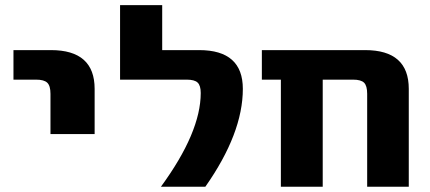

<svg xmlns="http://www.w3.org/2000/svg" viewBox="-20 -710 1635 730"><path d="M31.2 -407.2V-519.5H173.8Q339.8 -519.5 339.8 -372.1V-200.2H171.9V-353.5Q171.9 -383.8 159.7 -395.5Q147.5 -407.2 117.2 -407.2Z M436.5 -407.2V-690.4H596.7V-519.5H737.3Q903.3 -519.5 903.3 -372.1Q903.3 -203.1 760.7 0H591.8Q743.2 -207 743.2 -356.4Q743.2 -384.8 731.4 -396Q719.7 -407.2 689.5 -407.2Z M975.6 -407.2V-519.5H1368.2Q1534.2 -519.5 1534.2 -372.1V0H1376V-353.5Q1376 -383.8 1364.3 -395.5Q1352.5 -407.2 1322.3 -407.2H1207V0H1047.9V-407.2Z"/></svg>

Font: GenEi M Gothic v2 Heavy
Style: Regular
Weight: 800
Version: Version 2.0